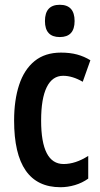

<svg xmlns="http://www.w3.org/2000/svg" viewBox="-20 -773 419 803"><path d="M233 10Q39 10 39 -269Q39 -354 60 -418Q81 -482 124.5 -517.5Q168 -553 235 -553Q273 -553 302.5 -545Q332 -537 358 -521L326 -431Q283 -456 244 -456Q199 -456 175.5 -408.5Q152 -361 152 -269Q152 -87 246 -87Q296 -87 349 -121V-26Q324 -8 293.5 1Q263 10 233 10ZM230 -753Q292 -753 292 -685Q292 -618 230 -618Q168 -618 168 -685Q168 -753 230 -753Z"/></svg>

Font: Noto Sans Thai ExtCond SemBd
Style: Regular
Weight: 600
Width: 2
Designer: Monotype Design Team
Foundry: Monotype Imaging Inc.
Version: Version 2.002; ttfautohint (v1.8.4.7-5d5b)